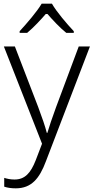

<svg xmlns="http://www.w3.org/2000/svg" viewBox="-20 -785 510 1046"><path d="M263 -765H207C182 -722 124 -655 87 -615V-606H128C164 -636 202 -677 234 -714C266 -677 305 -635 341 -606H382V-615C345 -654 287 -722 263 -765ZM1 -532 209 -2 175 87C147 159 115 193 59 193C37 193 19 189 3 184V232C21 238 41 241 66 241C151 241 195 188 230 94L470 -532H409L285 -200C264 -143 247 -92 238 -61H235C226 -97 210 -143 188 -202L61 -532Z"/></svg>

Font: Noto Sans Malayalam Light
Style: Regular
Weight: 300
Designer: Jelle Bosma - Monotype Design Team
Foundry: Monotype Imaging Inc.
Version: Version 2.104